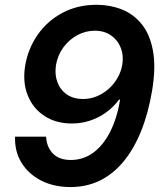

<svg xmlns="http://www.w3.org/2000/svg" viewBox="-20 -758 673 789"><path d="M269.5 10.7Q201.2 10.7 148.9 -16.1Q96.7 -43 68.1 -89.8Q39.6 -136.7 42 -196.3H169.4Q171.9 -152.8 197.8 -126.7Q223.6 -100.6 271 -100.6Q322.3 -100.6 363.3 -130.6Q404.3 -160.6 432.6 -216.3Q460.9 -272 473.6 -348.6H469.2Q446.3 -317.9 415.8 -295.9Q385.3 -273.9 349.6 -262.2Q314 -250.5 275.4 -250.5Q210.4 -250.5 163.1 -281.2Q115.7 -312 94 -366Q72.3 -419.9 83.5 -488.8Q95.7 -559.6 135.5 -616.2Q175.3 -672.9 237.8 -705.8Q300.3 -738.8 379.4 -738.3Q434.1 -737.8 481.7 -718.8Q529.3 -699.7 562.7 -658.2Q596.2 -616.7 608.6 -549.3Q621.1 -481.9 605 -385.3Q589.4 -292.5 559.8 -219.2Q530.3 -146 487.8 -94.5Q445.3 -43 390.6 -16.1Q335.9 10.7 269.5 10.7ZM321.3 -351.1Q349.6 -351.1 376.5 -361.8Q403.3 -372.6 425.3 -391.8Q447.3 -411.1 462.2 -436.5Q477.1 -461.9 482.4 -491.2Q488.8 -529.3 476.3 -561.3Q463.9 -593.3 436.3 -612.5Q408.7 -631.8 369.6 -631.8Q331.5 -631.8 297.4 -613.3Q263.2 -594.7 240 -562.7Q216.8 -530.8 210 -490.2Q204.1 -451.7 216.1 -419.9Q228 -388.2 255.1 -369.6Q282.2 -351.1 321.3 -351.1Z"/></svg>

Font: Inter 17pt SemiBold
Style: Italic
Weight: 600
Italic angle: -9.3988°
Version: Version 4.001;git-66647c0bb